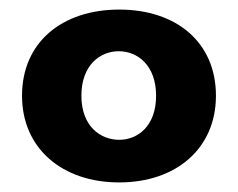

<svg xmlns="http://www.w3.org/2000/svg" viewBox="-20 -728 497 401"><path d="M229 -708C110 -708 26 -640 26 -528C26 -418 110 -347 229 -347C348 -347 431 -418 431 -528C431 -640 348 -708 229 -708ZM150 -528C150 -592 189 -621 228 -621C267 -621 306 -592 306 -528C306 -464 267 -436 229 -436C190 -436 150 -464 150 -528Z"/></svg>

Font: Malmofest
Style: Bold
Weight: 700
Designer: Jonny Pinhorn (Poppins), Kolossal
Version: Version 1.004;Glyphs 3.1.2 (3151)